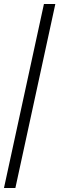

<svg xmlns="http://www.w3.org/2000/svg" viewBox="-20 -828 299 968"><path d="M0 120 201.5 -808H259L57.5 120Z"/></svg>

Font: Encode Sans SemiCondensed SemiCondensed Light
Style: Regular
Weight: 300
Width: 4
Designer: Multiple Designers
Foundry: Impallari Type
Version: Version 3.000; ttfautohint (v1.8.3) -l 8 -r 50 -G 200 -x 14 